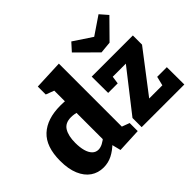

<svg xmlns="http://www.w3.org/2000/svg" viewBox="-163 -1136 1451 1451"><g transform="rotate(-45 562.5 -410.5)"><path d="M222 13Q164 13 119.5 -17.5Q75 -48 49.5 -108Q24 -168 24 -255Q24 -407 101.5 -478.5Q179 -550 321 -550Q339 -550 358.5 -549Q378 -548 398 -544L368 -526V-673L379 -658L302 -687V-772L537 -782V-93L518 -116L598 -86V0L405 9L383 -78L401 -73Q357 -30 314 -8.5Q271 13 222 13ZM289 -110Q311 -110 335.5 -122.5Q360 -135 387 -159L368 -109V-459L388 -420Q347 -431 315 -431Q253 -431 227 -388Q201 -345 201 -271Q201 -222 211 -186Q221 -150 241 -130Q261 -110 289 -110ZM1095 -186 1096 0H640V-98L920 -456L942 -424H715L760 -459L746 -362H644L643 -537H1083V-439L799 -68L795 -113H1005L963 -67L992 -186ZM1013 -834 1067 -772 920 -623 825 -614 666 -772 722 -834 930 -696 811 -697Z"/></g></svg>

Font: Bitter Thin ExtraBold
Style: Regular
Weight: 800
Version: Version 3.020